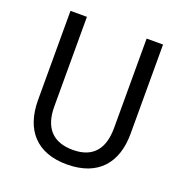

<svg xmlns="http://www.w3.org/2000/svg" viewBox="-130 -830 913 955"><g transform="rotate(20 327.0 -352.0)"><path d="M572 -242V-714H485V-241C485 -132 437 -68 329 -68C223 -68 169 -127 169 -240V-714H82V-243C82 -84 166 10 325 10C492 10 572 -89 572 -242Z"/></g></svg>

Font: Noto Sans Lao Looped SemiCondensed
Style: Regular
Weight: 400
Width: 4
Designer: Mark Frömberg, Ben Mitchell
Foundry: The Fontpad Ltd
Version: Version 1.002